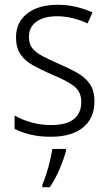

<svg xmlns="http://www.w3.org/2000/svg" viewBox="-20 -562 456 803"><path d="M375 -138Q375 -68 327.5 -29Q280 10 192 10Q144 10 106 0.5Q68 -9 41 -23V-79Q72 -61 111.5 -50Q151 -39 193 -39Q259 -39 289.5 -64.5Q320 -90 320 -136Q320 -179 288.5 -202.5Q257 -226 195 -251Q152 -270 118.5 -288.5Q85 -307 66 -334.5Q47 -362 47 -406Q47 -469 94 -505.5Q141 -542 221 -542Q263 -542 299.5 -533Q336 -524 367 -510L346 -464Q319 -477 286 -485.5Q253 -494 219 -494Q164 -494 132.5 -471.5Q101 -449 101 -408Q101 -378 115.5 -360Q130 -342 157.5 -327.5Q185 -313 226 -295Q268 -277 302 -258Q336 -239 355.5 -211Q375 -183 375 -138ZM256 69Q247 103 229 145.5Q211 188 188 221H157V211Q164 195 173 167.5Q182 140 189 111Q196 82 199 61H256Z"/></svg>

Font: Noto Sans Khmer UI SemiCondensed Light
Style: Regular
Weight: 300
Width: 4
Designer: Danh Hong and the Monotype Design Team
Foundry: Monotype Imaging Inc.
Version: Version 2.002; ttfautohint (v1.8.4.7-5d5b)